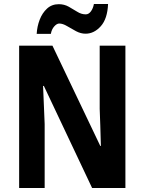

<svg xmlns="http://www.w3.org/2000/svg" viewBox="-20 -943 725 963"><path d="M609 0H442L200 -512H196Q199 -449 200.5 -405.5Q202 -362 204 -321V0H76V-714H243L483 -211H486Q484 -275 483 -314.5Q482 -354 480 -397V-714H609ZM164 -773Q166 -810 179 -844Q192 -878 216 -900Q240 -922 275 -922Q302 -922 324.5 -909.5Q347 -897 367.5 -884Q388 -871 410 -871Q425 -871 436 -886Q447 -901 451 -923H522Q519 -849 485.5 -811.5Q452 -774 409 -774Q385 -774 361.5 -786.5Q338 -799 316.5 -812Q295 -825 277 -825Q265 -825 252 -810.5Q239 -796 235 -773Z"/></svg>

Font: Noto Sans Malayalam Condensed
Style: Bold
Weight: 700
Width: 3
Designer: Jelle Bosma - Monotype Design Team
Foundry: Monotype Imaging Inc.
Version: Version 2.104; ttfautohint (v1.8.4.7-5d5b)